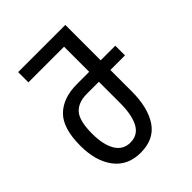

<svg xmlns="http://www.w3.org/2000/svg" viewBox="-202 -835 967 967"><g transform="rotate(-45 281.5 -352.0)"><path d="M239 10Q147 10 97.5 -55.5Q48 -121 48 -230Q48 -355 102.5 -408.5Q157 -462 256 -462H343V-641H89V-714H425V-462H529V-393H425V-242Q425 -124 379.5 -57Q334 10 239 10ZM238 -63Q292 -63 317 -109.5Q342 -156 342 -242V-392H256Q195 -392 164 -357.5Q133 -323 133 -231Q133 -153 159.5 -108Q186 -63 238 -63Z"/></g></svg>

Font: Noto Sans Georgian ExtraCondensed
Style: Regular
Weight: 400
Width: 2
Designer: Monotype Design Team, Akaki Razmadze
Foundry: Google LLC
Version: Version 2.005; ttfautohint (v1.8.4.7-5d5b)